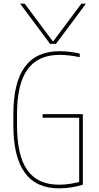

<svg xmlns="http://www.w3.org/2000/svg" viewBox="-20 -1020 540 1050"><path d="M90 -1000H115L268 -795H272L425 -1000H450L286 -780H254ZM302 10Q53 10 53 -335V-395Q53 -569 116 -654.5Q179 -740 306 -740Q333 -740 361.5 -736.5Q390 -733 416 -727V-707Q390 -713 361 -716.5Q332 -720 306 -720Q188 -720 130.5 -640.5Q73 -561 73 -395V-335Q73 -169 129.5 -89.5Q186 -10 302 -10Q333 -10 366 -15Q399 -20 427 -29L413 -19V-376H213V-396H433V-10Q402 0 368 5Q334 10 302 10Z"/></svg>

Font: M PLUS 1 Code Thin
Style: Regular
Weight: 250
Designer: Coji Morishita
Foundry: UNDERFOREST DESIGN
Version: Version 1.002